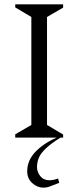

<svg xmlns="http://www.w3.org/2000/svg" viewBox="-20 -632 360 882"><path d="M50 0V-15L124 -58V-554L50 -598V-612H270V-597L196 -554V-58L270 -14V0ZM179 230Q151 230 128 209Q105 188 105 155Q105 102 147 61Q189 20 253 -5L258 0Q215 27 191.5 49Q168 71 159 91.5Q150 112 150 136Q150 158 165 177Q180 196 207 196Q216 196 226 194Q236 192 247 188L252 208Q227 217 211.5 223.5Q196 230 179 230Z"/></svg>

Font: Ancizar Serif Light
Style: Regular
Weight: 300
Designer: Cesar Puertas, Viviana Monsalve, Julian Moncada, Julian Prieto, Jose Castro, Felipe Aragon, Mariel Hernandez, Sara Alarc
Version: Version 8.100